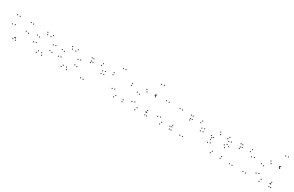

<svg xmlns="http://www.w3.org/2000/svg" viewBox="231 -2454 6359 4154"><g transform="rotate(30 3410.0 -377.0)"><path d="M351.5 10V-10H331.5V10ZM520 -262.5V-282.5H500V-262.5ZM520 -490V-510H500V-490ZM458 -490V-510H438V-490ZM458 -276.5V-296.5H438V-276.5ZM311 -35V-55H291V-35ZM330 -35V-55H310V-35ZM183 -278.5V-298.5H163V-278.5ZM183 -490V-510H163V-490ZM120 -490V-510H100V-490ZM120 -262.5V-282.5H100V-262.5ZM288.5 10V-10H268.5V10Z M1004.5 10V-10H984.5V10ZM1170 -155V-175H1150V-155ZM1170 -325V-345H1150V-325ZM1014.5 -490V-510H994.5V-490ZM875 -490V-510H855V-490ZM710 -325V-345H690V-325ZM710 -155V-175H690V-155ZM875 10V-10H855V10ZM768 -170V-190H748V-170ZM768 -310V-330H748V-310ZM898 -441V-461H878V-441ZM981.5 -441V-461H961.5V-441ZM1112 -310V-330H1092V-310ZM1112 -170V-190H1092V-170ZM981.5 -39V-59H961.5V-39ZM898 -39V-59H878V-39Z M1624.5 10V-10H1604.5V10ZM1790 -155V-175H1770V-155ZM1790 -325V-345H1770V-325ZM1634.5 -490V-510H1614.5V-490ZM1495 -490V-510H1475V-490ZM1330 -325V-345H1310V-325ZM1330 -155V-175H1310V-155ZM1495 10V-10H1475V10ZM1388 -170V-190H1368V-170ZM1388 -310V-330H1368V-310ZM1518 -441V-461H1498V-441ZM1601.5 -441V-461H1581.5V-441ZM1732 -310V-330H1712V-310ZM1732 -170V-190H1712V-170ZM1601.5 -39V-59H1581.5V-39ZM1518 -39V-59H1498V-39Z M2379.5 -302.5V-322.5H2359.5V-302.5ZM2377.5 -376V-396H2357.5V-376ZM2258 -501.5V-521.5H2238V-501.5ZM2000 -422V-442H1980V-422ZM2000 -381V-401H1980V-381ZM2239 -448.5V-468.5H2219V-448.5ZM2316.5 -358.5V-378.5H2296.5V-358.5ZM2316.5 -292.5V-312.5H2296.5V-292.5ZM2042.5 10V-10H2022.5V10ZM2042.5 -416.5V-436.5H2022.5V-416.5ZM2024 -490V-510H2004V-490ZM1980.5 -490V-510H1960.5V-490ZM1980.5 10V-10H1960.5V10Z M3015.5 10V-10H2995.5V10ZM3015.5 -39V-59H2995.5V-39ZM2832.5 -39V-59H2812.5V-39ZM2743 -149V-169H2723V-149ZM2743 -635.5V-655.5H2723V-635.5ZM2685 -625.5V-645.5H2665V-625.5ZM2685 -134V-154H2665V-134ZM2804.5 10V-10H2784.5V10ZM3015.5 -399V-419H2995.5V-399ZM3015.5 -449V-469H2995.5V-449ZM2554 -449V-469H2534V-449ZM2554 -399V-419H2534V-399Z M3629.5 10V-10H3609.5V10ZM3629.5 -755V-775H3609.5V-755ZM3567.5 -745V-765H3547.5V-745ZM3567.5 -477V-497H3547.5V-477ZM3572.5 -461.5V-481.5H3552.5V-461.5ZM3572.5 -58V-78H3552.5V-58ZM3584.5 10V-10H3564.5V10ZM3348.5 -490V-510H3328.5V-490ZM3197.5 -336V-356H3177.5V-336ZM3197.5 -104V-124H3177.5V-104ZM3343 21.5V1.5H3323V21.5ZM3591 -58V-78H3571V-58ZM3591 -102V-122H3571V-102ZM3362 -39.5V-59.5H3342V-39.5ZM3259 -124.5V-144.5H3239V-124.5ZM3259 -319.5V-339.5H3239V-319.5ZM3378 -443V-463H3358V-443ZM3591 -443V-463H3571V-443ZM3591 -490V-510H3571V-490Z M3840.5 -490V-510H3820.5V-490ZM3840.5 -104V-124H3820.5V-104ZM3962 21.5V1.5H3942V21.5ZM4220 -58V-78H4200V-58ZM4220 -99V-119H4200V-99ZM3981 -36.5V-56.5H3961V-36.5ZM3903.5 -121.5V-141.5H3883.5V-121.5ZM3903.5 -490V-510H3883.5V-490ZM4177.5 -490V-510H4157.5V-490ZM4177.5 -48.5V-68.5H4157.5V-48.5ZM4196 10V-10H4176V10ZM4239.5 10V-10H4219.5V10ZM4239.5 -490V-510H4219.5V-490Z M4859.5 -302.5V-322.5H4839.5V-302.5ZM4857.5 -376V-396H4837.5V-376ZM4738 -501.5V-521.5H4718V-501.5ZM4480 -422V-442H4460V-422ZM4480 -381V-401H4460V-381ZM4719 -448.5V-468.5H4699V-448.5ZM4796.5 -358.5V-378.5H4776.5V-358.5ZM4796.5 -292.5V-312.5H4776.5V-292.5ZM4522.5 10V-10H4502.5V10ZM4522.5 -416.5V-436.5H4502.5V-416.5ZM4504 -490V-510H4484V-490ZM4460.5 -490V-510H4440.5V-490ZM4460.5 10V-10H4440.5V10Z M5464.5 10V-10H5444.5V10ZM5474.5 -39V-59H5454.5V-39ZM5243 -39V-59H5223V-39ZM5113 -172.5V-192.5H5093V-172.5ZM5113 -307.5V-327.5H5093V-307.5ZM5218 -441V-461H5198V-441ZM5398 -441V-461H5378V-441ZM5445.5 -401V-421H5425.5V-401ZM5445.5 -327V-347H5425.5V-327ZM5398 -287V-307H5378V-287ZM5084 -287V-307H5064V-287ZM5084 -238.5V-258.5H5064V-238.5ZM5430.5 -238.5V-258.5H5410.5V-238.5ZM5498.5 -300.5V-320.5H5478.5V-300.5ZM5498.5 -417.5V-437.5H5478.5V-417.5ZM5422.5 -490V-510H5402.5V-490ZM5195 -490V-510H5175V-490ZM5055 -325V-345H5035V-325ZM5055 -155V-175H5035V-155ZM5220 10V-10H5200V10Z M6099.5 10V-10H6079.5V10ZM6099.5 -376V-396H6079.5V-376ZM5978 -501.5V-521.5H5958V-501.5ZM5720 -422V-442H5700V-422ZM5720 -381V-401H5700V-381ZM5959 -443.5V-463.5H5939V-443.5ZM6036.5 -358.5V-378.5H6016.5V-358.5ZM6036.5 10V-10H6016.5V10ZM5762.5 10V-10H5742.5V10ZM5762.5 -431.5V-451.5H5742.5V-431.5ZM5744 -490V-510H5724V-490ZM5700.5 -490V-510H5680.5V-490ZM5700.5 10V-10H5680.5V10Z M6729.5 10V-10H6709.5V10ZM6729.5 -755V-775H6709.5V-755ZM6667.5 -745V-765H6647.5V-745ZM6667.5 -477V-497H6647.5V-477ZM6672.5 -461.5V-481.5H6652.5V-461.5ZM6672.5 -58V-78H6652.5V-58ZM6684.5 10V-10H6664.5V10ZM6448.5 -490V-510H6428.5V-490ZM6297.5 -336V-356H6277.5V-336ZM6297.5 -104V-124H6277.5V-104ZM6443 21.5V1.5H6423V21.5ZM6691 -58V-78H6671V-58ZM6691 -102V-122H6671V-102ZM6462 -39.5V-59.5H6442V-39.5ZM6359 -124.5V-144.5H6339V-124.5ZM6359 -319.5V-339.5H6339V-319.5ZM6478 -443V-463H6458V-443ZM6691 -443V-463H6671V-443ZM6691 -490V-510H6671V-490Z"/></g></svg>

Font: Monaspace Krypton Dots Var
Style: Regular
Weight: 400
Designer: Riley Cran and the Lettermatic Team
Version: Version 1.100 (Monaspace Krypton Dots)